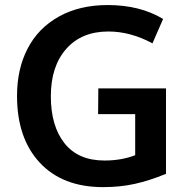

<svg xmlns="http://www.w3.org/2000/svg" viewBox="-20 -746 756 776"><path d="M396.5 10.3Q232.9 10.3 140.9 -88.4Q48.8 -187 48.8 -358.4Q48.8 -467.3 91.8 -550Q134.8 -632.8 218.3 -679.2Q301.8 -725.6 415.5 -725.6Q545.9 -725.6 639.2 -669.4L596.2 -570.8Q507.3 -618.7 418 -618.7Q309.6 -618.7 247.6 -548.3Q185.5 -478 185.5 -356.9Q185.5 -236.8 240.7 -167Q295.9 -97.2 402.3 -97.2Q470.7 -97.2 526.4 -118.7V-284.7H376.5L377.4 -388.7H650.9V-43.5Q584.5 -16.1 525.1 -2.9Q465.8 10.3 396.5 10.3Z"/></svg>

Font: Oxygen
Style: Bold
Weight: 700
Designer: vernon adams
Foundry: Vernon Adams
Version: Version 0.2.3 webfont; ttfautohint (v0.93.3-1d66) -l 8 -r 50